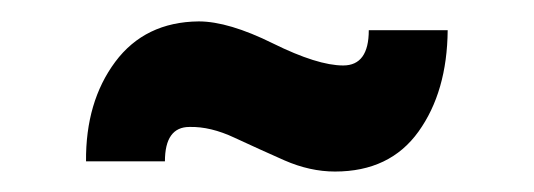

<svg xmlns="http://www.w3.org/2000/svg" viewBox="-20 -560 509 183"><path d="M299.3 -396.5Q275.4 -396.5 251 -407.2Q226.6 -418 203.6 -428.7Q180.7 -439.5 160.6 -439Q137.2 -439 137.2 -406.2H62Q61.5 -462.9 89.8 -501Q118.2 -539.1 169.4 -539.6Q197.8 -539.6 240.2 -518.6Q282.7 -497.6 307.1 -497.6Q331.5 -497.6 331.5 -531.2H406.7Q406.2 -472.7 378.9 -434.6Q351.6 -396.5 299.3 -396.5Z"/></svg>

Font: Oswald
Style: Book
Weight: 400
Designer: vernon adams
Foundry: vernon adams
Version: Version 1.000